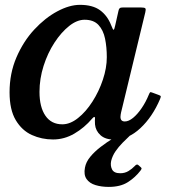

<svg xmlns="http://www.w3.org/2000/svg" viewBox="-20 -550 698 773"><path d="M418 202.5Q464.5 202.5 494.5 183.5Q524.5 164.5 545.5 137Q549.5 131.5 550 129Q550.5 126.5 546.5 123L537.5 115Q531 108.5 522.5 118.5Q511.5 130 497 138.8Q482.5 147.5 464 147.5Q439 147.5 431.2 132.2Q423.5 117 427.5 98Q432.5 77.5 445 59.2Q457.5 41 473.5 24.8Q489.5 8.5 503.5 -4.5Q511 -11.5 514 -16.8Q517 -22 513 -27Q511 -31 503.5 -30.2Q496 -29.5 486.5 -24Q463.5 -10.5 436.8 6Q410 22.5 385.2 41.5Q360.5 60.5 343.2 81.5Q326 102.5 322 125Q316.5 153.5 328.5 170.8Q340.5 188 364.5 195.2Q388.5 202.5 418 202.5ZM410 -320Q410 -276.5 394.2 -229.2Q378.5 -182 352.2 -141Q326 -100 294.2 -74.8Q262.5 -49.5 231 -49.5Q186.5 -49.5 162.8 -84.2Q139 -119 139 -180Q139 -233 155.5 -284.8Q172 -336.5 199.2 -378.2Q226.5 -420 258.2 -445.2Q290 -470.5 320.5 -470.5Q357 -470.5 376.5 -449.5Q396 -428.5 403 -394.2Q410 -360 410 -320ZM624.5 -151.5Q628 -160.5 627.2 -162.8Q626.5 -165 618 -168L595 -176.5Q586.5 -180 584.5 -178.5Q582.5 -177 579 -168.5Q567 -139 550.2 -114.5Q533.5 -90 515.8 -75.5Q498 -61 482.5 -61Q465 -61 465 -79.5Q465 -83.5 465.8 -88.5Q466.5 -93.5 467.5 -97.5L565 -500.5Q568 -512.5 565.2 -516.2Q562.5 -520 546.5 -520H475.5Q465.5 -520 462 -517Q458.5 -514 457 -506.5L444 -448.5Q440.5 -432 437.8 -430.2Q435 -428.5 427.5 -448.5Q412.5 -487 382.8 -508.8Q353 -530.5 302 -530.5Q259.5 -530.5 210.5 -504.2Q161.5 -478 117.8 -430.8Q74 -383.5 46.2 -319Q18.5 -254.5 18.5 -178.5Q18.5 -108 43.5 -66.2Q68.5 -24.5 108.2 -6.5Q148 11.5 193.5 11.5Q239 11.5 279.2 -12Q319.5 -35.5 351 -72.5Q356.5 -79 359.5 -79.2Q362.5 -79.5 362.5 -74Q362 -70 362 -64.5Q362 -59 362.5 -49Q365 -23.5 384.5 -5.8Q404 12 439.5 12Q496 12 545 -33.8Q594 -79.5 624.5 -151.5Z"/></svg>

Font: Besley Medium
Style: Italic
Weight: 500
Italic angle: -13°
Designer: Owen Earl
Foundry: indestructible type*
Version: Version 2.001